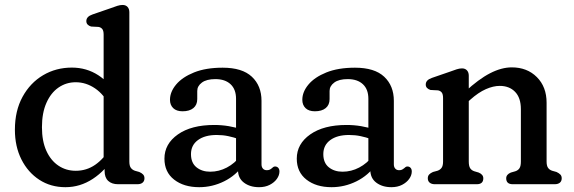

<svg xmlns="http://www.w3.org/2000/svg" viewBox="-20 -758 2361 790"><path d="M410.4 -90.4 406.4 -96V-615.2Q406.4 -631.4 401 -638.3Q395.7 -645.2 385.8 -647.2L354.8 -648.8Q345.9 -651.4 340.5 -657Q335.2 -662.6 335.2 -671.2Q335.2 -680.6 341.5 -687.4Q347.9 -694.2 360.8 -698.6L436.2 -724.6Q450.9 -730.1 462.6 -733.9Q474.3 -737.6 484.4 -737.6Q497.4 -737.6 504.8 -729.5Q512.2 -721.4 512.2 -707.6V-93.4Q512.2 -75.7 518.4 -67.4Q524.5 -59.1 535.2 -55.4L553 -50.4Q563.2 -46 568.8 -40Q574.4 -34 574.4 -24.4Q574.4 -13.1 566.9 -6.6Q559.3 0 545.4 0H466Q439.9 0 425.1 -13.8Q410.4 -27.5 410.4 -54.2ZM41.3 -224.1Q41.3 -302 72.7 -359.5Q104.1 -417 157.3 -448.5Q210.5 -479.9 275.7 -479.9Q335.8 -479.9 384.4 -448.5Q433 -417 460.3 -363L433.3 -318.9Q408.5 -369 371.2 -394.3Q333.9 -419.6 291.5 -419.6Q252.5 -419.6 220.9 -397.9Q189.3 -376.2 171 -334.7Q152.6 -293.3 152.6 -234.6Q152.6 -177.6 170.7 -137.6Q188.8 -97.6 220.3 -76.5Q251.7 -55.3 291.8 -55.3Q335.9 -55.3 371.7 -80Q407.4 -104.7 433.5 -149.3L451.2 -115.9Q414.1 -56.3 362 -22.1Q309.9 12.2 249.3 12.2Q188.6 12.2 141.7 -18.3Q94.9 -48.8 68.1 -102.1Q41.3 -155.4 41.3 -224.1Z M959.2 -58.8V-77.2L951.2 -88.8V-351.5Q951.2 -390.6 928.6 -411.5Q906.1 -432.5 866.1 -432.5Q830 -432.5 810.8 -418.3Q791.6 -404.1 791.6 -383.7V-350.3Q791.6 -326.3 775.6 -313.2Q759.6 -300.1 731 -300.1Q706.2 -300.1 692.8 -313Q679.4 -326 679.4 -347.3Q679.4 -380 704.8 -410.3Q730.2 -440.6 778.7 -460.1Q827.2 -479.5 896.1 -479.5Q976.6 -479.5 1016.3 -442.3Q1056 -405 1056 -343.1V-81.6Q1056 -70.8 1061.8 -64.3Q1067.5 -57.7 1077.7 -57.7Q1085.2 -57.7 1089.8 -60Q1094.3 -62.2 1097.6 -65.1Q1101 -68.1 1104.2 -70.6Q1107.4 -73 1111.7 -73Q1119.8 -73 1124.8 -67.5Q1129.8 -62 1129.8 -52.4Q1129.8 -37 1119.3 -22.1Q1108.7 -7.2 1089.9 2.5Q1071.1 12.2 1046 12.2Q1008.6 12.2 983.9 -6.4Q959.2 -24.9 959.2 -58.8ZM656.6 -105.3Q656.6 -166 711.9 -204.9Q767.3 -243.8 861.3 -243.8Q892.1 -243.8 921.2 -238.9Q950.2 -234 971.4 -226L961.8 -185.8Q941.6 -193.1 919.3 -197.8Q897 -202.6 871.5 -202.6Q823 -202.6 794.4 -181.6Q765.8 -160.6 765.8 -123.9Q765.8 -87.9 788.4 -69.7Q811 -51.5 844.8 -51.5Q880.9 -51.5 913.5 -68.7Q946.1 -85.8 969.8 -116.9L982.2 -80.7Q951.1 -36.2 902.3 -12Q853.5 12.2 799.6 12.2Q736.4 12.2 696.5 -18.9Q656.6 -50 656.6 -105.3Z M1503.7 -58.8V-77.2L1495.7 -88.8V-351.5Q1495.7 -390.6 1473.1 -411.5Q1450.6 -432.5 1410.6 -432.5Q1374.5 -432.5 1355.3 -418.3Q1336.1 -404.1 1336.1 -383.7V-350.3Q1336.1 -326.3 1320.1 -313.2Q1304.1 -300.1 1275.5 -300.1Q1250.7 -300.1 1237.3 -313Q1223.9 -326 1223.9 -347.3Q1223.9 -380 1249.3 -410.3Q1274.7 -440.6 1323.2 -460.1Q1371.7 -479.5 1440.6 -479.5Q1521.1 -479.5 1560.8 -442.3Q1600.5 -405 1600.5 -343.1V-81.6Q1600.5 -70.8 1606.3 -64.3Q1612 -57.7 1622.2 -57.7Q1629.7 -57.7 1634.3 -60Q1638.8 -62.2 1642.1 -65.1Q1645.5 -68.1 1648.7 -70.6Q1651.9 -73 1656.2 -73Q1664.3 -73 1669.3 -67.5Q1674.3 -62 1674.3 -52.4Q1674.3 -37 1663.8 -22.1Q1653.2 -7.2 1634.4 2.5Q1615.6 12.2 1590.5 12.2Q1553.1 12.2 1528.4 -6.4Q1503.7 -24.9 1503.7 -58.8ZM1201.1 -105.3Q1201.1 -166 1256.4 -204.9Q1311.8 -243.8 1405.8 -243.8Q1436.6 -243.8 1465.7 -238.9Q1494.7 -234 1515.9 -226L1506.3 -185.8Q1486.1 -193.1 1463.8 -197.8Q1441.5 -202.6 1416 -202.6Q1367.5 -202.6 1338.9 -181.6Q1310.3 -160.6 1310.3 -123.9Q1310.3 -87.9 1332.9 -69.7Q1355.5 -51.5 1389.3 -51.5Q1425.4 -51.5 1458 -68.7Q1490.6 -85.8 1514.3 -116.9L1526.7 -80.7Q1495.6 -36.2 1446.8 -12Q1398 12.2 1344.1 12.2Q1280.9 12.2 1241 -18.9Q1201.1 -50 1201.1 -105.3Z M1908.8 -446.6V-93.4Q1908.8 -74.5 1914.6 -65.8Q1920.3 -57.1 1931.4 -53.4L1949.6 -48Q1968.6 -40 1968.6 -24.4Q1968.6 0 1941.6 0H1769.2Q1755.8 0 1748 -6.4Q1740.2 -12.8 1740.2 -24.4Q1740.2 -34 1745.8 -40Q1751.4 -46 1761.6 -50.4L1780 -55.4Q1790.9 -59.1 1796.9 -67.4Q1803 -75.7 1803 -93.4V-354.2Q1803 -370.4 1797.6 -377.3Q1792.3 -384.2 1782.4 -386.2L1751.4 -387.8Q1742.5 -390.6 1737.1 -396.1Q1731.8 -401.6 1731.8 -410.2Q1731.8 -419.6 1738.1 -426.4Q1744.5 -433.2 1757.4 -437.6L1832.8 -463.6Q1847.5 -469.1 1859.2 -472.9Q1870.9 -476.6 1881 -476.6Q1894 -476.6 1901.4 -468.5Q1908.8 -460.4 1908.8 -446.6ZM1892 -327.4 1866.6 -355.8 1893.8 -380.8Q1949.3 -432.4 1996.4 -456.6Q2043.4 -480.8 2085.7 -480.8Q2148.8 -480.8 2188.9 -440.8Q2229 -400.7 2229 -335.2V-93.4Q2229 -75.7 2235.1 -67.3Q2241.1 -58.9 2252 -55.4L2269.8 -50.4Q2280 -45.6 2285.6 -39.8Q2291.2 -34 2291.2 -24.4Q2291.2 -12.8 2283.7 -6.4Q2276.1 0 2262.2 0H2089.8Q2062.8 0 2062.8 -24.4Q2062.8 -40 2081.8 -48L2100.6 -53.4Q2111.7 -57.1 2117.4 -65.8Q2123.2 -74.5 2123.2 -93.4V-308.8Q2123.2 -355.4 2099.5 -380Q2075.8 -404.6 2036.1 -404.6Q2009.7 -404.6 1979.2 -391.2Q1948.6 -377.8 1915 -347.8Z"/></svg>

Font: Fraunces SuperSoft Wonky
Style: Regular
Weight: 900
Version: Version 1.000;[b76b70a41]